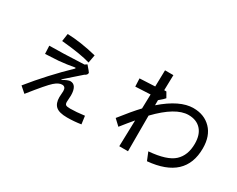

<svg xmlns="http://www.w3.org/2000/svg" viewBox="-104 -1244 2209 1786"><g transform="rotate(30 1000.0 -351.0)"><path d="M617.2 -566.4 601.6 -480.5Q500 -511.7 289.1 -531.2L300.8 -613.3Q441.4 -609.4 617.2 -566.4ZM832 50.8Q757.8 62.5 683.6 62.5Q597.7 62.5 562.5 31.2Q527.3 0 527.3 -66.4L531.2 -132.8Q531.2 -179.7 492.2 -179.7Q457 -179.7 412.1 -140.6Q367.2 -101.6 230.5 70.3L168 15.6Q332 -187.5 523.4 -371.1L519.5 -378.9Q437.5 -363.3 351.6 -355.5L210.9 -347.7L207 -433.6Q332 -433.6 578.1 -445.3L601.6 -460.9Q652.3 -402.3 652.3 -398.4Q652.3 -375 625 -363.3Q605.5 -347.7 460.9 -218.8L464.8 -214.8Q519.5 -246.1 543 -246.1Q578.1 -246.1 595.7 -216.8Q613.3 -187.5 613.3 -132.8L609.4 -62.5Q609.4 -39.1 621.1 -31.2Q632.8 -23.4 668 -23.4Q730.5 -23.4 820.3 -35.2Z M1531.2 43 1496.1 -43Q1687.5 -58.6 1761.7 -127Q1835.9 -195.3 1835.9 -320.3Q1835.9 -418 1787.1 -470.7Q1738.3 -523.4 1652.3 -523.4Q1515.6 -523.4 1332 -332V50.8H1238.3Q1242.2 -43 1246.1 -230.5Q1199.2 -175.8 1140.6 -101.6L1078.1 -160.2Q1175.8 -285.2 1246.1 -359.4L1250 -511.7L1089.8 -503.9L1085.9 -589.8L1250 -597.7L1253.9 -773.4H1343.8L1339.8 -609.4H1363.3L1394.5 -554.7Q1382.8 -539.1 1335.9 -500V-445.3Q1515.6 -601.6 1660.2 -601.6Q1777.3 -601.6 1849.6 -527.3Q1921.9 -453.1 1921.9 -320.3Q1921.9 7.8 1531.2 43Z"/></g></svg>

Font: WenQuanYi Micro Hei
Style: Regular
Weight: 400
Foundry: Ascender Corporation
Version: Version 0.2.0-beta